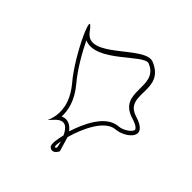

<svg xmlns="http://www.w3.org/2000/svg" viewBox="-115 -901 902 902"><g transform="rotate(-45 336.0 -450.0)"><path d="M35 -408C19 -420 37 -422 69 -416C50 -410 35 -408 35 -408ZM14 -429C-2 -408 22 -393 23 -392L30 -387L38 -388C39 -388 84 -402 105 -408C180 -387 285 -340 290 -274C294 -214 365 -128 401 -248C437 -368 580 -234 638 -376C669 -454 425 -608 528 -684C632 -760 410 -666 298 -571C150 -448 47 -580 120 -508C160 -469 132 -443 97 -427C71 -433 25 -444 14 -429ZM129 -422C150 -437 169 -464 154 -496C196 -494 250 -505 311 -556C360 -598 435 -641 489 -667C444 -563 637 -428 619 -383C572 -267 425 -397 382 -254C370 -213 356 -208 353 -208C342 -207 312 -240 310 -275C304 -353 201 -399 129 -422Z"/></g></svg>

Font: CiSf CamouflageKit II
Style: Outline
Weight: 400
Version: Version 1